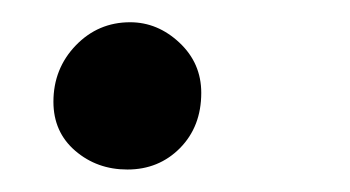

<svg xmlns="http://www.w3.org/2000/svg" viewBox="-20 -134 310 170"><path d="M92.8 16.1Q65.9 16.1 46.6 -0.5Q27.3 -17.1 27.3 -43.9Q27.3 -73.2 47.1 -93.8Q66.9 -114.3 95.2 -114.3Q119.6 -114.3 138.9 -96.2Q158.2 -78.1 158.2 -51.8Q158.2 -22 139.4 -2.9Q120.6 16.1 92.8 16.1Z"/></svg>

Font: Elstob 6pt
Style: Italic
Weight: 400
Italic angle: -20°
Designer: Peter S. Baker
Version: Version 1.015